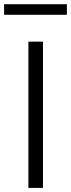

<svg xmlns="http://www.w3.org/2000/svg" viewBox="-39 -916 346 936"><path d="M99.5 0V-713H170.5V0ZM-19 -844V-895.5H287V-844Z"/></svg>

Font: Commissioner Light
Style: Regular
Weight: 300
Designer: Kostas Bartsokas
Foundry: Kostas Bartsokas
Version: Version 1.000; ttfautohint (v1.8.3)